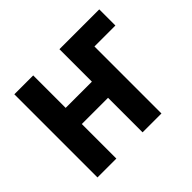

<svg xmlns="http://www.w3.org/2000/svg" viewBox="-124 -684 849 849"><g transform="rotate(-45 300.0 -260.0)"><path d="M50 0V-520H168V-317H332V-520H581V-419H450V0H332V-216H168V0Z"/></g></svg>

Font: Iosevka SS04 Extended
Style: Bold
Weight: 700
Width: 7
Monospace: yes
Designer: Belleve Invis
Foundry: Belleve Invis
Version: Version 19.0.0; ttfautohint (v1.8.4)